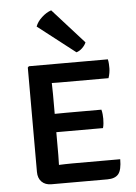

<svg xmlns="http://www.w3.org/2000/svg" viewBox="-55 -833 621 877"><g transform="rotate(-5 255.5 -395.0)"><path d="M468 -86Q468 -37 452.5 -18.2Q437 0.5 401.5 0.5H145Q117 0.5 100.5 -16Q84 -32.5 84 -61.5V-540L89.5 -545.5H451.5Q454 -534.5 454.5 -524Q455 -513.5 455 -504.5Q455 -495.5 453 -483.2Q451 -471 447 -459.5H244.5Q234.5 -459.5 218.8 -459.5Q203 -459.5 187 -460Q187 -448 187.5 -435.8Q188 -423.5 188 -408V-318.5Q204 -318.5 219.5 -318.8Q235 -319 244.5 -319H402Q405 -309 406 -297Q407 -285 407 -277Q407 -268 406 -256.2Q405 -244.5 402 -234.5H244.5Q235 -234.5 219.5 -234.5Q204 -234.5 188 -234.5V-129.5Q188 -116.5 187.5 -105.2Q187 -94 187 -84.5Q200.5 -85 214.2 -85.5Q228 -86 247.5 -86ZM213 -791 356.5 -631.5Q350.5 -617.5 338 -605.8Q325.5 -594 311.5 -590L140.5 -723Q148.5 -745 169.5 -764.2Q190.5 -783.5 213 -791Z"/></g></svg>

Font: Signika SC
Style: Regular
Weight: 400
Designer: Anna Giedryś
Foundry: Anna Giedryś
Version: Version 2.000; ttfautohint (v1.8.3) -l 8 -r 50 -G 200 -x 9 -